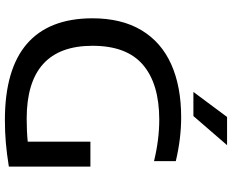

<svg xmlns="http://www.w3.org/2000/svg" viewBox="-105 -881 994 824"><g transform="rotate(90 392.0 -469.0)"><path d="M695 -360V-10Q639 -1 592.2 3Q545.5 7 495 7Q278 7 168.5 -87.2Q59 -181.5 58.5 -368Q58.5 -493.5 109.5 -578.8Q160.5 -664 255.8 -706.8Q351 -749.5 483.5 -749.5Q575 -749.5 671.5 -726.5V-633Q579.5 -655.5 492 -655.5Q339 -655 257.8 -585.2Q176.5 -515.5 176.5 -369Q176.5 -86.5 489.5 -86.5Q543 -86.5 588 -91V-360ZM374.5 -802 482 -946.5H603L478 -802Z"/></g></svg>

Font: Encode Sans Expanded Medium
Style: Regular
Weight: 500
Width: 7
Designer: Multiple Designers
Foundry: Impallari Type
Version: Version 2.000